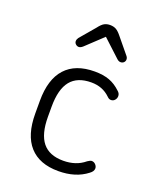

<svg xmlns="http://www.w3.org/2000/svg" viewBox="-115 -642 587 722"><g transform="rotate(20 179.0 -281.5)"><path d="M50 -215V-164Q50 -78 89.5 -34Q129 10 205 10Q274 10 319 -25Q333 -35 333 -47Q333 -55 326.5 -62Q320 -69 311 -69Q305 -69 295 -62Q277 -47 255.5 -40Q234 -33 209 -33Q153 -33 126 -66.5Q99 -100 99 -169V-209Q99 -279 126 -312.5Q153 -346 209 -346Q254 -346 284 -317Q289 -312 292.5 -310.5Q296 -309 300 -309Q309 -309 315 -316Q321 -323 321 -332Q321 -343 311 -351Q290 -371 265.5 -380Q241 -389 207 -389Q130 -389 90 -345Q50 -301 50 -215ZM201 -526 269 -463Q277 -455 285 -455Q293 -455 298 -460Q303 -465 303 -472Q303 -479 298 -485L247 -547Q235 -562 225 -567.5Q215 -573 201 -573Q188 -573 178 -567.5Q168 -562 156 -546L105 -486Q100 -479 100 -472Q100 -465 105.5 -460Q111 -455 118 -455Q125 -455 134 -463Z"/></g></svg>

Font: Beiruti Light
Style: Regular
Weight: 300
Designer: Arlette Boutros
Foundry: Boutros
Version: Version 1.41